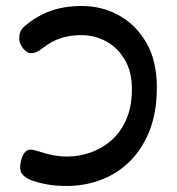

<svg xmlns="http://www.w3.org/2000/svg" viewBox="-20 -607 590 639"><path d="M201 12Q166 12 135.5 6.5Q105 1 79 -9Q63 -17 55 -26Q47 -35 47 -51Q47 -61 50.5 -74.5Q54 -88 61.5 -98.5Q69 -109 82 -109Q89 -109 97.5 -106.5Q106 -104 113 -102Q137 -94 159 -90Q181 -86 203 -86Q244 -86 283 -100Q322 -114 352.5 -141.5Q383 -169 401 -211Q419 -253 419 -309Q419 -368 395.5 -408Q372 -448 334 -469Q296 -490 250 -490Q212 -490 182 -480Q152 -470 125 -449Q112 -439 103 -434.5Q94 -430 83 -430Q75 -430 66 -437Q57 -444 50.5 -455.5Q44 -467 44 -480Q44 -491 47.5 -500.5Q51 -510 62 -520Q101 -553 146.5 -570Q192 -587 253 -587Q320 -587 376.5 -555.5Q433 -524 467.5 -464Q502 -404 502 -316Q502 -233 477.5 -171.5Q453 -110 411 -69Q369 -28 315 -8Q261 12 201 12Z"/></svg>

Font: Playpen Sans Hebrew
Style: Regular
Weight: 400
Designer: Tom Grace, Laura Meseguer, Veronika Burian, José Scaglione
Foundry: TypeTogether
Version: Version 2.000